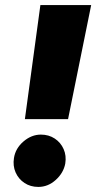

<svg xmlns="http://www.w3.org/2000/svg" viewBox="-20 -720 379 756"><path d="M78 -251 139 -700H339L248 -251ZM131 16Q100 16 76.5 0.5Q53 -15 41.5 -41Q30 -67 35 -98Q41 -136 72.5 -163Q104 -190 141 -190Q172 -190 195.5 -174.5Q219 -159 230.5 -133Q242 -107 237 -76Q230 -39 199.5 -11.5Q169 16 131 16Z"/></svg>

Font: Figtree Light Black
Style: Italic
Weight: 900
Italic angle: -9.5°
Version: Version 2.000